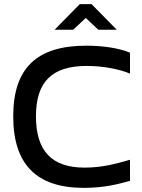

<svg xmlns="http://www.w3.org/2000/svg" viewBox="-20 -900 688 929"><path d="M609 -544V-645C558 -667 478 -679 398 -679C158 -679 44 -571 44 -337C44 -103 158 9 386 9C481 9 549 -8 609 -25V-127C545 -109 478 -89 389 -89C232 -89 154 -168 154 -337C154 -505 232 -581 400 -581C477 -581 556 -566 609 -544ZM244 -756H334L395 -813L456 -756H545L423 -880H366Z"/></svg>

Font: LT Wave Alt Medium
Style: Regular
Weight: 500
Designer: Daniel Lyons
Version: Version 2.5 (Glyphs App)